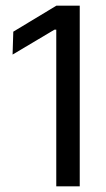

<svg xmlns="http://www.w3.org/2000/svg" viewBox="-20 -659 376 679"><path d="M179 0V-554H172.5L24.5 -466L27 -547L179.5 -639H262V0Z"/></svg>

Font: Anek Gurmukhi Medium
Style: Regular
Weight: 400
Version: Version 1.003